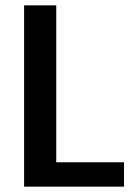

<svg xmlns="http://www.w3.org/2000/svg" viewBox="-20 -697 483 717"><path d="M70 0V-677H190V-91H443V0Z"/></svg>

Font: Amaranth
Style: Regular
Weight: 400
Designer: Gesine Todt
Foundry: Gesine Todt
Version: Version 1.000